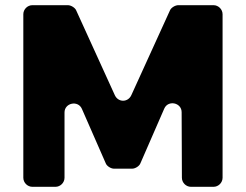

<svg xmlns="http://www.w3.org/2000/svg" viewBox="-20 -721 950 741"><path d="M839 -35V-666C839 -685 823 -701 804 -701H668C656 -701 640 -691 636 -681L487 -354C474 -325 436 -325 423 -354L274 -681C270 -691 254 -701 242 -701H105C86 -701 70 -685 70 -666V-35C70 -16 86 0 105 0H194C213 0 229 -16 229 -35V-287C229 -324 281 -335 296 -301L388 -91C392 -80 408 -70 420 -70H490C502 -70 518 -80 522 -91L614 -302C629 -336 681 -325 681 -288L682 -35C682 -16 698 0 717 0H804C823 0 839 -16 839 -35Z"/></svg>

Font: Trueno
Style: RoundBd
Weight: 700
Designer: Julieta Ulanovsky, Jasper
Foundry: Julieta Ulanovsky, Cannot Into Space Fonts
Version: Version 3.001